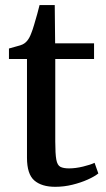

<svg xmlns="http://www.w3.org/2000/svg" viewBox="-20 -710 408 740"><path d="M193 10Q140.5 10 112.2 -14.5Q84 -39 84 -102V-482.5H14.5V-523Q24 -526 35.8 -529Q47.5 -532 57.8 -535.2Q68 -538.5 73.5 -542.5Q80 -547 84.5 -552.5Q89 -558 93 -565.2Q97 -572.5 100.5 -582Q105.5 -594 111.5 -614.5Q117.5 -635 123.5 -656Q129.5 -677 132.5 -690.5H191L192.5 -543H342.5V-482.5H193V-164.5Q193 -117 197 -95Q201 -73 212.8 -67Q224.5 -61 246 -61Q271 -61 300 -68Q329 -75 344.5 -82.5L359 -41.5Q344 -29.5 317.8 -17.8Q291.5 -6 259 2Q226.5 10 193 10Z"/></svg>

Font: Merriweather 48pt Medium
Style: Regular
Weight: 500
Version: Version 2.100